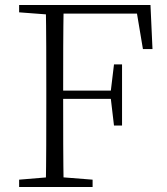

<svg xmlns="http://www.w3.org/2000/svg" viewBox="-20 -743 662 763"><path d="M56 0H348V-29L209 -40H188L56 -29ZM162 0H233C231 -110 231 -221 231 -357V-377C231 -502 231 -614 233 -723H162C164 -613 164 -502 164 -390V-333C164 -221 164 -110 162 0ZM198 -350H440V-383H198ZM433 -244H465V-487H433L420 -379V-354ZM56 -694 188 -684H198V-723H56ZM548 -548H586L578 -723H198V-689H555L520 -715Z"/></svg>

Font: Source Han Serif TW VF
Style: Regular
Weight: 250
Designer: Ryoko NISHIZUKA 西塚涼子 (kana & ideographs); Frank Grießhammer (Latin, Greek & Cyrillic); Wenlong ZHANG 张文龙 (bopomofo); San
Foundry: Adobe
Version: Version 2.002;hotconv 1.1.0;makeotfexe 2.6.0